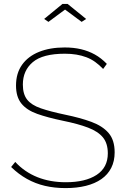

<svg xmlns="http://www.w3.org/2000/svg" viewBox="-20 -958 643 983"><path d="M508 -605Q488 -626 467 -641Q446 -656 422 -665Q398 -674 371 -678.5Q344 -683 312 -683Q199 -683 148 -640Q97 -597 97 -525Q97 -476 119 -448Q141 -420 189 -403.5Q237 -387 313 -371Q391 -355 448 -334Q505 -313 536 -277Q567 -241 567 -178Q567 -133 549.5 -98.5Q532 -64 499 -41Q466 -18 419.5 -6.5Q373 5 316 5Q259 5 210 -6.5Q161 -18 118 -42Q75 -66 37 -103L58 -129Q82 -103 110.5 -83.5Q139 -64 171.5 -51Q204 -38 240.5 -31.5Q277 -25 317 -25Q417 -25 474.5 -62.5Q532 -100 532 -173Q532 -224 507 -254.5Q482 -285 431 -304.5Q380 -324 301 -340Q224 -356 170.5 -375Q117 -394 89.5 -428Q62 -462 62 -520Q62 -583 93 -626.5Q124 -670 180 -692.5Q236 -715 311 -715Q357 -715 395 -706Q433 -697 465.5 -679Q498 -661 527 -631ZM206 -861 300 -938H326L421 -861L398 -846L313 -909L228 -846Z"/></svg>

Font: Raleway Thin ExtraLight
Style: Regular
Weight: 250
Version: Version 4.026